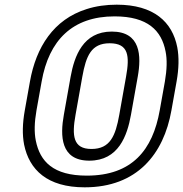

<svg xmlns="http://www.w3.org/2000/svg" viewBox="-20 -766 783 821"><path d="M470 -696C612 -696 671 -635 688 -546C695 -512 694 -469 685 -417L663 -294C633 -125 545 -15 351 -15C208 -15 151 -75 133 -165C126 -200 127 -243 136 -294L158 -417C189 -594 290 -696 470 -696ZM713 -294 735 -417C745 -473 746 -522 738 -564C717 -672 638 -746 479 -746C434 -746 390 -740 350 -727C210 -683 134 -565 108 -417L86 -294C76 -238 75 -190 83 -148C105 -40 182 35 342 35C566 35 680 -107 713 -294ZM362 -79C487 -79 524 -186 540 -275L569 -438C585 -527 582 -631 458 -631C335 -631 298 -526 282 -438L253 -275C237 -186 238 -79 362 -79ZM371 -129C292 -129 287 -186 303 -275L332 -438C348 -527 370 -581 449 -581C530 -581 535 -527 519 -438L490 -275C474 -185 451 -129 371 -129Z"/></svg>

Font: Asimov
Style: XWidOuIt
Weight: 500
Designer: Google
Version: Version 2.000980; 2014